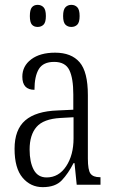

<svg xmlns="http://www.w3.org/2000/svg" viewBox="-20 -761 469 791"><path d="M156 10Q106 10 73 -29Q40 -68 40 -148Q40 -227 84 -265Q128 -303 218 -306L282 -309V-372Q282 -439 265.5 -472.5Q249 -506 203 -506Q158 -506 140 -476.5Q122 -447 122 -391Q72 -391 72 -445Q72 -489 108.5 -516.5Q145 -544 207 -544Q274 -544 308 -504.5Q342 -465 342 -369V-108Q342 -60 353 -45.5Q364 -31 391 -31H394V0H296L287 -89H283Q261 -46 234.5 -18Q208 10 156 10ZM172 -30Q222 -30 252.5 -76Q283 -122 283 -191V-278L229 -275Q159 -271 130.5 -238Q102 -205 102 -145Q102 -93 119 -61.5Q136 -30 172 -30ZM274 -650Q259 -650 249.5 -659.5Q240 -669 240 -695Q240 -721 249.5 -731Q259 -741 274 -741Q289 -741 298.5 -731Q308 -721 308 -695Q308 -669 298.5 -659.5Q289 -650 274 -650ZM135 -650Q120 -650 111.5 -659.5Q103 -669 103 -695Q103 -721 111.5 -731Q120 -741 135 -741Q150 -741 159.5 -731Q169 -721 169 -695Q169 -669 159.5 -659.5Q150 -650 135 -650Z"/></svg>

Font: Noto Serif Tamil ExtraCondensed Light
Style: Regular
Weight: 300
Width: 2
Designer: Indian Type Foundry, Tom Grace, and the Monotype Design Team
Foundry: Monotype Imaging Inc.
Version: Version 2.004; ttfautohint (v1.8.4.7-5d5b)